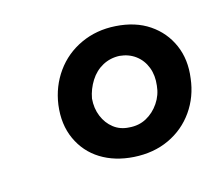

<svg xmlns="http://www.w3.org/2000/svg" viewBox="-57 -795 506 445"><g transform="rotate(-15 195.5 -572.5)"><path d="M77 -583Q83 -626 107 -659.5Q131 -693 169 -710.5Q207 -728 252 -725Q299 -722 331.5 -700Q364 -678 379.5 -642.5Q395 -607 389 -563Q384 -520 360.5 -486.5Q337 -453 299.5 -435.5Q262 -418 215 -421Q170 -424 137 -444.5Q104 -465 87.5 -501Q71 -537 77 -583ZM156 -577Q154 -554 162 -534.5Q170 -515 185.5 -503Q201 -491 222 -490Q245 -488 263.5 -498Q282 -508 294.5 -526.5Q307 -545 309 -567Q312 -591 304.5 -610.5Q297 -630 281 -642Q265 -654 243 -656Q221 -657 202.5 -647Q184 -637 172 -618Q160 -599 156 -577Z"/></g></svg>

Font: Josefin Sans Thin Medium
Style: Italic
Weight: 500
Italic angle: -7°
Version: Version 2.000